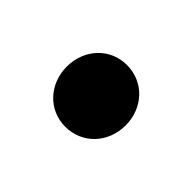

<svg xmlns="http://www.w3.org/2000/svg" viewBox="-49 -293 422 422"><g transform="rotate(45 162.5 -82.0)"><path d="M162 14C215 14 254 -28 254 -82C254 -136 215 -178 162 -178C110 -178 71 -136 71 -82C71 -28 110 14 162 14Z"/></g></svg>

Font: Source Han Sans Old Style Bold
Style: Regular
Weight: 700
Designer: Ryoko NISHIZUKA (kana & ideographs); Paul D. Hunt (Latin, Greek & Cyrillic); Wenlong ZHANG (bopomofo); Sandoll Communica
Foundry: Adobe Systems Incorporated
Version: Version 1.004;PS 1.004;hotconv 1.0.81;makeotf.lib2.5.63406